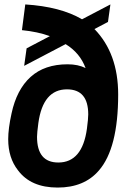

<svg xmlns="http://www.w3.org/2000/svg" viewBox="-20 -833 593 866"><path d="M240 13Q119 13 61 -65Q17 -121 17 -205Q17 -253 32 -321Q55 -429 118 -486Q181 -543 285 -543Q332 -543 366 -526Q341 -594 276 -634L89 -536L100 -615L205 -670Q150 -690 79 -697L94 -813Q253 -803 350 -746L478 -813L467 -734L406 -702Q513 -592 513 -407Q513 -164 426 -64Q360 13 240 13ZM243 -100Q351 -100 372 -252Q378 -297 378 -317Q378 -430 282 -430Q174 -430 153 -278Q147 -233 147 -216Q147 -100 243 -100Z"/></svg>

Font: Tanohe Sans SemiBold
Style: Italic
Weight: 600
Designer: Village Type and Design LLC & Cristiano Sobral
Foundry: Cooper Hewitt Smithsonian Design Museum
Version: Version 1.00;September 29, 2021;FontCreator 13.0.0.2655 64-b